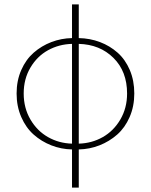

<svg xmlns="http://www.w3.org/2000/svg" viewBox="-20 -658 674 858"><path d="M301.8 180.2V9.8Q253.4 8.8 209.2 -8.5Q165 -25.9 130.4 -56.6Q95.7 -87.4 75 -135Q54.2 -182.6 54.2 -240.2Q54.2 -297.9 75 -345Q95.7 -392.1 130.6 -422.6Q165.5 -453.1 209.5 -470Q253.4 -486.8 301.8 -487.8V-638.2H332V-487.8Q382.3 -486.8 426.8 -470Q471.2 -453.1 505.6 -422.6Q540 -392.1 560.1 -345Q580.1 -297.9 580.1 -240.2Q580.1 -182.6 559.3 -135Q538.6 -87.4 503.7 -56.6Q468.8 -25.9 424.6 -8.5Q380.4 8.8 332 9.8V180.2ZM301.8 -16.1V-461.9Q243.7 -460.4 194.8 -433.6Q146 -406.7 116 -356Q85.9 -305.2 85.9 -240.2Q85.9 -175.3 116 -124Q146 -72.8 194.8 -45.2Q243.7 -17.6 301.8 -16.1ZM547.9 -240.2Q547.9 -338.9 487.1 -399.2Q426.3 -459.5 332 -461.9V-16.1Q390.1 -17.6 439 -45.2Q487.8 -72.8 517.8 -124Q547.9 -175.3 547.9 -240.2Z"/></svg>

Font: Source Sans 3 ExtraLight
Style: Regular
Weight: 200
Designer: Paul D. Hunt
Foundry: Adobe
Version: Version 3.052;hotconv 1.1.0;makeotfexe 2.6.0